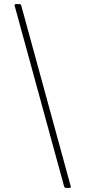

<svg xmlns="http://www.w3.org/2000/svg" viewBox="-20 -815 418 940"><path d="M303 105Q296 105 294 98L52 -786L51 -789Q51 -795 59 -795H75Q82 -795 84 -788L326 96L327 99Q327 105 319 105Z"/></svg>

Font: LINE Seed Sans KR Thin
Style: Regular
Weight: 250
Designer: LINE BX Design & Sandoll Inc & Dalton Maag Ltd
Foundry: Sandoll Inc.
Version: Version 1.000